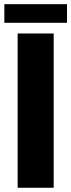

<svg xmlns="http://www.w3.org/2000/svg" viewBox="-26 -886 336 906"><path d="M57.3 -728H227.3V0H57.3ZM-5.5 -778.5V-866.3H290.2V-778.5Z"/></svg>

Font: Murecho Thin
Style: Regular
Weight: 100
Designer: Neil Summerour
Foundry: Positype
Version: Version 1.010